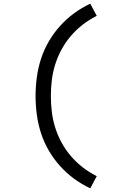

<svg xmlns="http://www.w3.org/2000/svg" viewBox="-20 -861 640 1042"><path d="M470 161Q423 139 381.5 108.5Q340 78 305.5 39.5Q271 1 245 -43.5Q219 -88 203 -137Q187 -186 180 -237.5Q173 -289 173 -340Q173 -391 180 -442.5Q187 -494 203 -543Q219 -592 245 -636.5Q271 -681 305.5 -719.5Q340 -758 381.5 -788.5Q423 -819 470 -841L505 -775Q465 -755 430 -728Q395 -701 366 -667.5Q337 -634 315.5 -595Q294 -556 280.5 -514Q267 -472 261.5 -428Q256 -384 256 -340Q256 -296 261.5 -252Q267 -208 280.5 -166Q294 -124 315.5 -85Q337 -46 366 -12.5Q395 21 430 48Q465 75 505 95Z"/></svg>

Font: Iosevka SS04 Extended
Style: Regular
Weight: 400
Width: 7
Monospace: yes
Designer: Belleve Invis
Foundry: Belleve Invis
Version: Version 19.0.0; ttfautohint (v1.8.4)